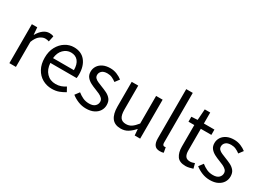

<svg xmlns="http://www.w3.org/2000/svg" viewBox="-20 -1550 3165 2318"><g transform="rotate(30 1562.5 -391.5)"><path d="M92 0V-543H167L175 -444H178Q207 -496 246.5 -526.5Q286 -557 332 -557Q367 -557 390 -545L373 -465Q350 -474 320 -474Q286 -474 248 -446.5Q210 -419 183 -349V0Z M688 13Q616 13 557 -20.5Q498 -54 463 -118Q428 -182 428 -271Q428 -359 463 -423Q498 -487 554 -522Q610 -557 673 -557Q777 -557 833 -487.5Q889 -418 889 -302Q889 -287 888 -273.5Q887 -260 885 -250H519Q524 -163 573 -111.5Q622 -60 699 -60Q739 -60 772 -71.5Q805 -83 835 -103L868 -43Q832 -20 788 -3.5Q744 13 688 13ZM518 -316H809Q809 -398 773.5 -441Q738 -484 674 -484Q616 -484 571 -440Q526 -396 518 -316Z M1165 13Q1107 13 1054 -8.5Q1001 -30 962 -62L1007 -122Q1042 -94 1080.5 -76Q1119 -58 1168 -58Q1222 -58 1248.5 -83Q1275 -108 1275 -143Q1275 -171 1256.5 -189.5Q1238 -208 1209.5 -221.5Q1181 -235 1151 -246Q1113 -260 1076.5 -279Q1040 -298 1016 -327.5Q992 -357 992 -403Q992 -446 1014.5 -481Q1037 -516 1079 -536.5Q1121 -557 1180 -557Q1230 -557 1273.5 -539Q1317 -521 1348 -496L1304 -437Q1276 -458 1246.5 -471.5Q1217 -485 1181 -485Q1129 -485 1104.5 -462Q1080 -439 1080 -407Q1080 -381 1096.5 -364.5Q1113 -348 1140 -336.5Q1167 -325 1197 -313Q1237 -298 1275 -279.5Q1313 -261 1338 -230.5Q1363 -200 1363 -148Q1363 -104 1340 -67.5Q1317 -31 1273 -9Q1229 13 1165 13Z M1649 13Q1564 13 1524 -41.5Q1484 -96 1484 -199V-543H1575V-210Q1575 -134 1599 -100Q1623 -66 1677 -66Q1719 -66 1752 -87.5Q1785 -109 1824 -158V-543H1915V0H1839L1832 -85H1829Q1791 -41 1748 -14Q1705 13 1649 13Z M2194 13Q2143 13 2120.5 -18.5Q2098 -50 2098 -108V-796H2189V-102Q2189 -81 2197 -72Q2205 -63 2215 -63Q2219 -63 2223 -63.5Q2227 -64 2234 -65L2247 5Q2237 9 2225 11Q2213 13 2194 13Z M2554 13Q2467 13 2433 -37Q2399 -87 2399 -168V-469H2318V-538L2403 -543L2414 -696H2490V-543H2637V-469H2490V-166Q2490 -116 2508.5 -88.5Q2527 -61 2574 -61Q2588 -61 2605.5 -65.5Q2623 -70 2636 -75L2654 -7Q2631 0 2605 6.5Q2579 13 2554 13Z M2891 13Q2833 13 2780 -8.5Q2727 -30 2688 -62L2733 -122Q2768 -94 2806.5 -76Q2845 -58 2894 -58Q2948 -58 2974.5 -83Q3001 -108 3001 -143Q3001 -171 2982.5 -189.5Q2964 -208 2935.5 -221.5Q2907 -235 2877 -246Q2839 -260 2802.5 -279Q2766 -298 2742 -327.5Q2718 -357 2718 -403Q2718 -446 2740.5 -481Q2763 -516 2805 -536.5Q2847 -557 2906 -557Q2956 -557 2999.5 -539Q3043 -521 3074 -496L3030 -437Q3002 -458 2972.5 -471.5Q2943 -485 2907 -485Q2855 -485 2830.5 -462Q2806 -439 2806 -407Q2806 -381 2822.5 -364.5Q2839 -348 2866 -336.5Q2893 -325 2923 -313Q2963 -298 3001 -279.5Q3039 -261 3064 -230.5Q3089 -200 3089 -148Q3089 -104 3066 -67.5Q3043 -31 2999 -9Q2955 13 2891 13Z"/></g></svg>

Font: Chiron Sans HK TT
Style: Regular
Weight: 400
Designer: Ryoko NISHIZUKA 西塚涼子 (kana, bopomofo & ideographs); Paul D. Hunt (Latin, Greek & Cyrillic); Sandoll Communications 산돌커뮤니
Foundry: Adobe
Version: Version 2.022;hotconv 1.0.109;makeotfexe 2.5.65596